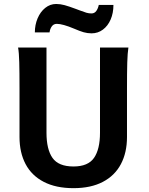

<svg xmlns="http://www.w3.org/2000/svg" viewBox="-20 -958 768 990"><path d="M634.8 -500.5V-251.5Q634.8 -171.4 603.5 -112.1Q572.3 -52.7 510.5 -20.3Q448.7 12.2 358.9 12.2Q268.1 12.2 205.6 -20.3Q143.1 -52.7 111.8 -112.1Q80.6 -171.4 80.6 -251.5V-500.5Q80.6 -587.4 79.3 -637Q78.1 -686.5 73.2 -712.9H219.7V-273.4Q219.7 -188 250.7 -143.8Q281.7 -99.6 358.9 -99.6Q434.1 -99.6 464.8 -144Q495.6 -188.5 495.6 -273.4V-712.9H642.1Q637.7 -685.5 636.2 -635.7Q634.8 -585.9 634.8 -500.5ZM269.5 -937.5Q291 -937.5 313.2 -931.4Q335.4 -925.3 372.1 -911.6L390.1 -904.8Q413.1 -896 425.8 -892.3Q438.5 -888.7 451.7 -888.7Q467.3 -888.7 476.6 -901.6Q485.8 -914.6 489.3 -932.6H564.9Q564.9 -890.6 550.5 -857.4Q536.1 -824.2 510.5 -805.2Q484.9 -786.1 452.1 -786.1Q431.2 -786.1 411.4 -791.7Q391.6 -797.4 362.3 -810.1Q303.2 -835 272.9 -835Q256.3 -835 247.1 -822Q237.8 -809.1 235.4 -791H159.7Q159.7 -829.6 173.8 -863.3Q188 -897 213.1 -917.2Q238.3 -937.5 269.5 -937.5Z"/></svg>

Font: Lesson One
Style: Bold
Weight: 700
Designer: But Ko, Victor Gaultney, Annie Olsen, Julie Remington, Don Collingsworth, Eric Hays, Becca Hirsbrunner
Version: Version 1.100